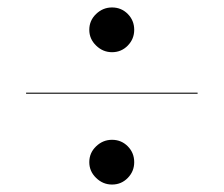

<svg xmlns="http://www.w3.org/2000/svg" viewBox="-20 -635 600 515"><path d="M280.5 -495Q256 -495 237.8 -512.8Q219.5 -530.5 219.5 -555Q219.5 -580 237.8 -597.5Q256 -615 280.5 -615Q305.5 -615 322.8 -597.5Q340 -580 340 -555Q340 -530.5 322.8 -512.8Q305.5 -495 280.5 -495ZM280.5 -140Q256 -140 237.8 -157.8Q219.5 -175.5 219.5 -200Q219.5 -225 237.8 -242.5Q256 -260 280.5 -260Q305.5 -260 322.8 -242.5Q340 -225 340 -200Q340 -175.5 322.8 -157.8Q305.5 -140 280.5 -140ZM50 -383.5V-386.5H510V-383.5Z"/></svg>

Font: Bodoni Moda 72pt
Style: Italic
Weight: 400
Italic angle: -13°
Designer: Owen Earl
Foundry: indestructible type
Version: Version 2.005